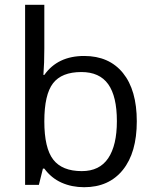

<svg xmlns="http://www.w3.org/2000/svg" viewBox="-20 -780 653 810"><path d="M335 -543.9Q440.4 -543.9 498.8 -471.9Q557.1 -399.9 557.1 -268.1Q557.1 -136.2 498.3 -63.2Q439.5 9.8 335 9.8Q282.7 9.8 239.5 -9.5Q196.3 -28.8 167 -68.8H161.1L144 0H85.9V-759.8H167V-575.2Q167 -513.2 163.1 -463.9H167Q223.6 -543.9 335 -543.9ZM323.2 -476.1Q240.2 -476.1 203.6 -428.5Q167 -380.9 167 -268.1Q167 -155.3 204.6 -106.7Q242.2 -58.1 325.2 -58.1Q399.9 -58.1 436.5 -112.5Q473.1 -167 473.1 -269Q473.1 -373.5 436.5 -424.8Q399.9 -476.1 323.2 -476.1Z"/></svg>

Font: f09607729
Style: Regular
Weight: 400
Foundry: Ascender Corporation
Version: Version 1.10